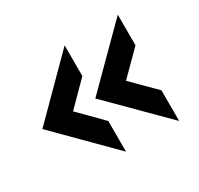

<svg xmlns="http://www.w3.org/2000/svg" viewBox="-106 -619 736 710"><g transform="rotate(-30 262.5 -264.0)"><path d="M18 -264 244 -491V-360L149 -264L244 -168V-37ZM244 -264 471 -491V-360L375 -264L471 -168V-37Z"/></g></svg>

Font: D-DIN
Style: DIN-Bold
Weight: 700
Designer: Charles Nix
Foundry: Datto Inc.
Version: Version 1.00